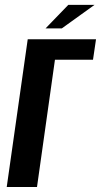

<svg xmlns="http://www.w3.org/2000/svg" viewBox="-20 -748 404 768"><path d="M6.9 0 90.9 -591H364.1L352 -509H199.8L128 0ZM162.2 -634.4 253.2 -728.5H358.1L227.2 -634.4Z"/></svg>

Font: Alumni Sans Thin
Style: Italic
Weight: 100
Italic angle: -8°
Designer: Robert E. Leuschke
Foundry: Robert E. Leuschke
Version: Version 1.016